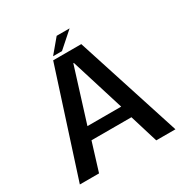

<svg xmlns="http://www.w3.org/2000/svg" viewBox="-178 -930 1036 1074"><g transform="rotate(-30 340.0 -392.5)"><path d="M31 0H155L211 -181.5H469L524.5 0H648.5L430.5 -676H249ZM231 -261.5 338.5 -605.5H342L449 -261.5ZM260 -696H317.5L418 -785H334.5Z"/></g></svg>

Font: Anybody Medium
Style: Regular
Weight: 500
Designer: Tyler Finck
Foundry: Etcetera Type Company
Version: Version 1.110